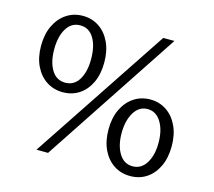

<svg xmlns="http://www.w3.org/2000/svg" viewBox="-105 -863 1115 1002"><g transform="rotate(15 452.0 -362.0)"><path d="M225 -734Q273.5 -734 312 -708.5Q350.5 -683 372.5 -636.5Q394.5 -590 394.5 -527Q394.5 -464 372.5 -417.8Q350.5 -371.5 312.2 -346.5Q274 -321.5 225 -321.5Q175.5 -321.5 136.8 -346.5Q98 -371.5 75.5 -417.8Q53 -464 53 -527Q53 -590 75.5 -636.5Q98 -683 136.8 -708.5Q175.5 -734 225 -734ZM719 -731 233 4 170.5 3.5 658.5 -731ZM224 -373Q272 -373 297.8 -415.5Q323.5 -458 323.5 -527Q323.5 -597 297.5 -639.8Q271.5 -682.5 224 -682.5Q176.5 -682.5 150.2 -639.2Q124 -596 124 -527Q124 -458.5 150 -415.8Q176 -373 224 -373ZM677.5 -403.5Q726.5 -403.5 765 -377.8Q803.5 -352 825.5 -305.5Q847.5 -259 847.5 -196.5Q847.5 -133.5 825.5 -87Q803.5 -40.5 765.2 -15.2Q727 10 677.5 10Q628 10 589.2 -15.2Q550.5 -40.5 528.2 -87Q506 -133.5 506 -196.5Q506 -259 528.2 -305.5Q550.5 -352 589.5 -377.8Q628.5 -403.5 677.5 -403.5ZM676.5 -42.5Q723 -42.5 749.8 -85.5Q776.5 -128.5 776.5 -195.5Q776.5 -264 749.5 -307.8Q722.5 -351.5 676.5 -351.5Q630.5 -351.5 603.8 -307.2Q577 -263 577 -195.5Q577 -128.5 603.5 -85.5Q630 -42.5 676.5 -42.5Z"/></g></svg>

Font: Public Sans
Style: Regular
Weight: 400
Designer: The Public Sans project authors (U.S. Web Design System). Libre Franklin designed by Pablo Impallari and Rodrigo Fuenzal
Version: Version 1.008; ttfautohint (v1.8.1) -l 8 -r 50 -G 200 -x 14 